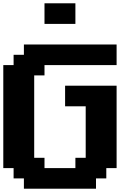

<svg xmlns="http://www.w3.org/2000/svg" viewBox="-20 -1145 852 1165"><path d="M125 0H562.5V-62.5H625V-125H687.5V-625H375V-500H500V-187.5H437.5V-125H250V-187.5H187.5V-687.5H250V-750H687.5V-875H125V-812.5H62.5V-750H0V-125H62.5V-62.5H125ZM250 -1000H437.5V-1125H250Z"/></svg>

Font: Faithful 32x
Style: Semibold
Weight: 400
Foundry: Faithful Resource Pack
Version: Version 1.0; January 27, 2023